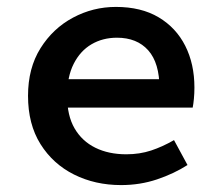

<svg xmlns="http://www.w3.org/2000/svg" viewBox="-20 -523 640 555"><path d="M330 12Q255 12 194 -18.5Q133 -49 97 -106.5Q61 -164 61 -246Q61 -326 97 -383.5Q133 -441 191 -472Q249 -503 315 -503Q388 -503 438.5 -473Q489 -443 515.5 -390.5Q542 -338 542 -270Q542 -253 540.5 -237.5Q539 -222 537 -212H144V-294H463L441 -268Q441 -341 408.5 -377.5Q376 -414 318 -414Q277 -414 244.5 -395Q212 -376 193 -338.5Q174 -301 174 -246Q174 -189 195.5 -152Q217 -115 255.5 -96Q294 -77 345 -77Q384 -77 417 -88Q450 -99 483 -118L522 -46Q483 -21 434 -4.5Q385 12 330 12Z"/></svg>

Font: Source Code Pro ExtraLight SemiBold
Style: Regular
Weight: 600
Monospace: yes
Version: Version 1.018;hotconv 1.0.116;makeotfexe 2.5.65601